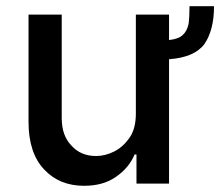

<svg xmlns="http://www.w3.org/2000/svg" viewBox="-20 -592 710 619"><path d="M639 -450Q607 -407 525 -401V0H420V-94H414Q396 -51 354 -22Q313 7 251 7Q172 7 123 -45Q72 -98 72 -199V-545H179V-211Q179 -155 210 -123Q240 -89 290 -89Q319 -89 349 -104Q378 -119 399 -150Q418 -179 418 -226V-545H525V-463Q556 -466 570 -480Q583 -492 588 -515Q591 -538 591 -572H670Q670 -495 639 -450Z"/></svg>

Font: Sinter Medium
Style: Regular
Weight: 500
Foundry: Adobe & rsms
Version: Version 1.000